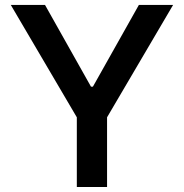

<svg xmlns="http://www.w3.org/2000/svg" viewBox="-20 -747 735 767"><path d="M23.1 -727.3 286.9 -278.4V0H407.7V-278.4L671.5 -727.3H534.8L351.2 -400.9H343.4L159.8 -727.3Z"/></svg>

Font: Magic Ui Pro Semi Bold
Style: Regular
Weight: 600
Designer: Stefan Endress, Andreas Faust
Version: Version 1.000;FEAKit 1.0